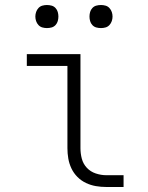

<svg xmlns="http://www.w3.org/2000/svg" viewBox="-20 -746 590 766"><path d="M473 0H404Q383 0 362.5 -3.5Q342 -7 323 -16Q304 -25 289 -40Q274 -55 265 -74Q256 -93 252.5 -113.5Q249 -134 249 -155V-483H87V-530H301V-155Q301 -133 306.5 -112.5Q312 -92 326.5 -76.5Q341 -61 362 -54Q383 -47 404 -47H473ZM383 -634Q373 -634 364 -636.5Q355 -639 348.5 -646Q342 -653 339.5 -662Q337 -671 337 -680Q337 -689 339.5 -698Q342 -707 348.5 -714Q355 -721 364 -723.5Q373 -726 383 -726Q392 -726 401 -723.5Q410 -721 416.5 -714Q423 -707 426 -698Q429 -689 429 -680Q429 -671 426 -662Q423 -653 416.5 -646Q410 -639 401 -636.5Q392 -634 383 -634ZM167 -634Q158 -634 149 -636.5Q140 -639 133.5 -646Q127 -653 124 -662Q121 -671 121 -680Q121 -689 124 -698Q127 -707 133.5 -714Q140 -721 149 -723.5Q158 -726 167 -726Q177 -726 186 -723.5Q195 -721 201.5 -714Q208 -707 210.5 -698Q213 -689 213 -680Q213 -671 210.5 -662Q208 -653 201.5 -646Q195 -639 186 -636.5Q177 -634 167 -634Z"/></svg>

Font: Lode Dark Term
Style: Regular
Weight: 400
Monospace: yes
Designer: Belleve Invis
Foundry: Belleve Invis
Version: Version 29.2.0